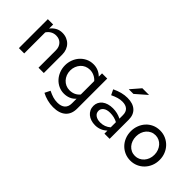

<svg xmlns="http://www.w3.org/2000/svg" viewBox="-22 -1414 2327 2327"><g transform="rotate(45 1141.5 -250.0)"><path d="M70 0V-496H161V-426Q189 -463 227 -484Q265 -505 313 -505Q353 -505 387 -491Q421 -477 445.5 -452Q470 -427 483.5 -392.5Q497 -358 497 -318V0H406V-297Q406 -355 372.5 -391.5Q339 -428 282 -428Q244 -428 212.5 -410Q181 -392 161 -360V0Z M845 5Q797 5 754.5 -14.5Q712 -34 680.5 -68Q649 -102 630.5 -148.5Q612 -195 612 -249Q612 -297 629 -343Q646 -389 677 -424Q708 -459 752 -480.5Q796 -502 850 -502Q893 -502 931 -486Q969 -470 999 -440V-496H1088V19Q1088 113 1031 163.5Q974 214 869 214Q817 214 765.5 200.5Q714 187 672 164Q680 146 689.5 128.5Q699 111 707 94Q752 116 788.5 127Q825 138 866 138Q930 138 964 107.5Q998 77 998 19V-61Q969 -27 929.5 -11Q890 5 845 5ZM701 -249Q701 -211 713.5 -179Q726 -147 748 -123Q770 -99 800 -85.5Q830 -72 865 -72Q906 -72 940 -87.5Q974 -103 998 -133V-363Q974 -391 939 -407.5Q904 -424 866 -424Q830 -424 799.5 -410.5Q769 -397 747.5 -373Q726 -349 713.5 -317Q701 -285 701 -249Z M1203 0ZM1383 9Q1344 9 1311 -2Q1278 -13 1254 -33Q1230 -53 1216.5 -81Q1203 -109 1203 -143Q1203 -176 1216.5 -203.5Q1230 -231 1255 -250.5Q1280 -270 1315 -280.5Q1350 -291 1393 -291Q1470 -291 1536 -257V-316Q1536 -373 1504.5 -401Q1473 -429 1415 -429Q1380 -429 1344 -418.5Q1308 -408 1264 -387Q1256 -404 1247.5 -421Q1239 -438 1231 -455Q1283 -480 1331.5 -492.5Q1380 -505 1428 -505Q1522 -505 1573.5 -458.5Q1625 -412 1625 -327V0H1536V-52Q1471 9 1383 9ZM1289 -145Q1289 -105 1321 -82Q1353 -59 1404 -59Q1480 -59 1536 -108V-197Q1478 -228 1408 -228H1406Q1351 -228 1320 -204.5Q1289 -181 1289 -145ZM1472 -714H1587L1444 -589H1364Z M1741 -248Q1741 -299 1758.5 -345.5Q1776 -392 1808 -427.5Q1840 -463 1885.5 -484Q1931 -505 1988 -505Q2040 -505 2085 -485Q2130 -465 2163.5 -430.5Q2197 -396 2216 -349Q2235 -302 2235 -248Q2235 -192 2215.5 -144.5Q2196 -97 2162 -62.5Q2128 -28 2083.5 -9Q2039 10 1988 10Q1936 10 1891 -9.5Q1846 -29 1812.5 -63.5Q1779 -98 1760 -145Q1741 -192 1741 -248ZM1988 -70Q2021 -70 2050 -83.5Q2079 -97 2100.5 -121Q2122 -145 2134 -177Q2146 -209 2146 -247Q2146 -285 2133.5 -317.5Q2121 -350 2100 -374Q2079 -398 2050 -411.5Q2021 -425 1988 -425Q1953 -425 1924 -411Q1895 -397 1874 -373Q1853 -349 1841.5 -316.5Q1830 -284 1830 -247Q1830 -210 1841.5 -177.5Q1853 -145 1874 -121Q1895 -97 1924 -83.5Q1953 -70 1988 -70Z"/></g></svg>

Font: Rosa Sans
Style: Regular
Weight: 400
Designer: Pentagram / MCKL
Foundry: Pentagram / MCKL
Version: Version 1.005;September 16, 2019;FontCreator 11.5.0.2425 64-